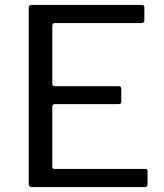

<svg xmlns="http://www.w3.org/2000/svg" viewBox="-20 -762 668 782"><path d="M109 -742H558Q568 -742 568 -731V-680Q568 -668 555 -668H206Q198 -668 195.5 -665.5Q193 -663 193 -656V-422Q193 -411 204 -411H463Q474 -411 474 -400V-347Q474 -338 463 -338H204Q193 -338 193 -327V-84Q193 -78 195 -76Q197 -74 203 -74H570Q576 -74 578.5 -72Q581 -70 581 -64V-11Q581 0 570 0H111Q103 0 100 -3Q97 -6 97 -14V-728Q97 -736 99.5 -739Q102 -742 109 -742Z"/></svg>

Font: n
Style: Regular
Weight: 400
Designer: Pablo Impallari, Rodrigo Fuenzalida
Foundry: Impallari Type
Version: Version 1.002; ttfautohint (v1.5)